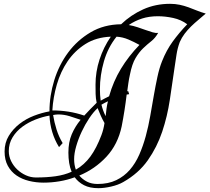

<svg xmlns="http://www.w3.org/2000/svg" viewBox="-20 -915 1097 1005"><path d="M870 -895Q897 -895 920.5 -890Q944 -885 966 -877Q988 -869 1010 -860Q1032 -851 1057 -844Q1039 -828 1019 -811.5Q999 -795 980.5 -777Q962 -759 946.5 -738.5Q931 -718 921 -695Q909 -663 904 -629.5Q899 -596 894 -563Q882 -480 869 -393Q856 -306 829 -225.5Q802 -145 754 -76.5Q706 -8 625 38Q599 53 562 61.5Q525 70 495 70Q450 70 420 54.5Q390 39 371 13Q333 27 291.5 34Q250 41 208 41Q169 41 132 32Q95 23 66.5 3.5Q38 -16 21 -47Q4 -78 4 -122Q4 -168 26 -204Q48 -240 82 -266.5Q116 -293 157.5 -309Q199 -325 239 -332Q239 -414 264 -495Q289 -576 337 -640.5Q385 -705 454.5 -746Q524 -787 614 -788Q665 -837 729.5 -866Q794 -895 870 -895ZM808 -743Q793 -716 772 -699.5Q751 -683 729.5 -662.5Q708 -642 689.5 -611Q671 -580 660 -524Q655 -502 652 -480.5Q649 -459 646 -437Q647 -437 648 -437.5Q649 -438 651 -438L656 -422L643 -420Q638 -378 631.5 -336.5Q625 -295 617 -254Q597 -159 537 -94.5Q477 -30 395 4Q412 24 435.5 36Q459 48 491 48Q547 48 588.5 28Q630 8 659.5 -26Q689 -60 709 -105.5Q729 -151 743 -202.5Q757 -254 766.5 -308.5Q776 -363 785 -414.5Q794 -466 804 -512.5Q814 -559 828 -594Q851 -652 884 -697.5Q917 -743 960 -788Q928 -812 886.5 -821Q845 -830 806 -830Q761 -830 723.5 -818Q686 -806 654 -784Q678 -780 700 -772.5Q722 -765 742 -758Q762 -751 778.5 -746Q795 -741 808 -743ZM284 -316Q278 -316 271 -315Q264 -314 258 -313Q264 -275 276 -237Q288 -199 308 -166L289 -145Q266 -182 253.5 -224Q241 -266 239 -310Q204 -304 166.5 -289.5Q129 -275 97.5 -252Q66 -229 46 -196.5Q26 -164 26 -124Q26 -97 38 -72Q50 -47 70 -28Q90 -9 115.5 2.5Q141 14 168 14Q225 14 271 7.5Q317 1 355 -16Q346 -37 342 -62.5Q338 -88 338 -116Q338 -171 355.5 -212Q373 -253 402 -288Q373 -298 344 -307Q315 -316 284 -316ZM254 -337Q297 -337 338.5 -330.5Q380 -324 421 -310Q436 -327 452.5 -343.5Q469 -360 486 -377Q481 -400 480.5 -423Q480 -446 480 -472Q480 -539 501 -603.5Q522 -668 560 -723Q483 -720 427 -684.5Q371 -649 334 -594.5Q297 -540 277.5 -472.5Q258 -405 254 -337ZM503 -448Q503 -432 504 -417.5Q505 -403 507 -388Q518 -394 529 -400Q540 -406 551 -411Q573 -489 613 -555Q653 -621 710 -680Q681 -696 651.5 -708.5Q622 -721 590 -723Q545 -667 524 -594Q503 -521 503 -448ZM511 -208Q522 -237 527 -271Q516 -290 507.5 -309.5Q499 -329 491 -349Q469 -329 447 -296Q425 -263 407.5 -225.5Q390 -188 379 -150Q368 -112 368 -82Q368 -52 377 -27Q421 -52 453 -95.5Q485 -139 511 -208ZM545 -385Q537 -381 528 -376.5Q519 -372 511 -367Q519 -334 533 -307Q535 -327 537.5 -346Q540 -365 545 -385Z"/></svg>

Font: Lucien Schoenschriftv CAT
Style: Regular
Weight: 400
Designer: Lucian Bernhard 1928
Foundry: CAT-Fonts Peter Wiegel
Version: Version 1.000